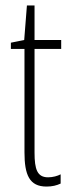

<svg xmlns="http://www.w3.org/2000/svg" viewBox="-20 -676 259 706"><path d="M157 -24C117 -24 107 -53 107 -115V-496H205V-529H107V-656H79L69 -529L20 -519V-496H70V-116C70 -33 88 10 151 10C172 10 188 6 203 -1V-35C192 -29 174 -24 157 -24Z"/></svg>

Font: Noto Sans Armenian ExtraCondensed ExtraLight
Style: Regular
Weight: 200
Width: 2
Designer: Monotype Design Team
Foundry: Monotype Imaging Inc.
Version: Version 2.008